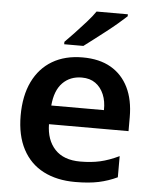

<svg xmlns="http://www.w3.org/2000/svg" viewBox="-54 -812 698 868"><g transform="rotate(5 294.5 -378.0)"><path d="M305 -554Q381 -554 433 -524Q485 -494 512.5 -438Q540 -382 540 -303V-240H179Q180 -168 219.5 -126Q259 -84 334 -84Q384 -84 424 -93Q464 -102 510 -124V-28Q470 -9 426 0.5Q382 10 319 10Q236 10 175 -21.5Q114 -53 81 -115.5Q48 -178 48 -268Q48 -358 79 -422Q110 -486 167.5 -520Q225 -554 305 -554ZM309 -463Q256 -463 222 -428.5Q188 -394 182 -325H421Q422 -365 409 -396Q396 -427 371 -445Q346 -463 309 -463ZM491 -757Q475 -742 451.5 -722Q428 -702 401 -681Q374 -660 348.5 -640.5Q323 -621 303 -606H216V-617Q235 -636 260 -662.5Q285 -689 309.5 -716.5Q334 -744 349 -766H491Z"/></g></svg>

Font: Noto Sans Hebrew Thin SemiBold
Style: Regular
Weight: 600
Version: Version 3.001